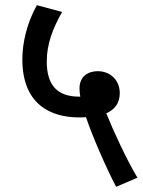

<svg xmlns="http://www.w3.org/2000/svg" viewBox="-20 -652 549 739"><path d="M427 67 509 32C467 -38 415 -151 389 -216C421 -230 441 -254 441 -294C441 -340 408 -378 356 -378C319 -378 286 -358 286 -312C286 -302 287 -291 289 -280H285C199 -280 160 -326 160 -415C160 -483 183 -542 219 -606L122 -632C84 -565 66 -487 66 -424C66 -250 175 -200 285 -200C294 -200 302 -200 311 -201C333 -134 387 -9 427 67Z"/></svg>

Font: Noto Sans SemiCondensed Medium
Style: Regular
Weight: 500
Width: 4
Designer: Monotype Design Team
Foundry: Monotype Imaging Inc.
Version: Version 2.013